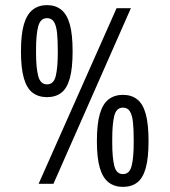

<svg xmlns="http://www.w3.org/2000/svg" viewBox="-20 -719 664 751"><path d="M131 0 436 -687H492L189 0ZM164 -339Q131 -339 108 -356Q85 -373 73.5 -412.5Q62 -452 62 -518Q62 -585 73.5 -624Q85 -663 108 -681Q131 -699 164 -699Q197 -699 219.5 -681Q242 -663 253 -624Q264 -585 264 -518Q264 -452 253 -412.5Q242 -373 219.5 -356Q197 -339 164 -339ZM164 -389Q190 -389 198 -421.5Q206 -454 206 -511V-525Q206 -564 203 -591.5Q200 -619 191 -633.5Q182 -648 164 -648Q138 -648 129.5 -616Q121 -584 121 -525V-511Q121 -454 129.5 -421.5Q138 -389 164 -389ZM461 12Q428 12 405 -5.5Q382 -23 370.5 -62Q359 -101 359 -167Q359 -234 370.5 -273.5Q382 -313 405 -330.5Q428 -348 461 -348Q494 -348 516.5 -330.5Q539 -313 550 -273.5Q561 -234 561 -167Q561 -101 550 -61.5Q539 -22 516.5 -5Q494 12 461 12ZM461 -38Q487 -38 495 -70.5Q503 -103 503 -161V-175Q503 -214 500 -241.5Q497 -269 488 -283.5Q479 -298 461 -298Q435 -298 427 -266Q419 -234 419 -175V-161Q419 -103 427 -70.5Q435 -38 461 -38Z"/></svg>

Font: Archivo ExtraCondensed
Style: Regular
Weight: 400
Width: 2
Designer: Hector Gatti
Foundry: Omnibus-Type
Version: Version 2.001